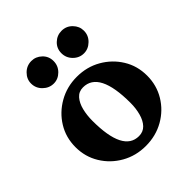

<svg xmlns="http://www.w3.org/2000/svg" viewBox="-180 -748 870 870"><g transform="rotate(-45 255.5 -313.0)"><path d="M254.9 6.8Q191.4 6.8 139.2 -22.9Q86.9 -52.7 56.2 -103Q25.4 -153.3 25.4 -214.8Q25.4 -277.3 56.2 -327.1Q86.9 -377 139.2 -406.7Q191.4 -436.5 254.9 -436.5Q319.3 -436.5 371.1 -406.7Q422.9 -377 453.6 -327.1Q484.4 -277.3 484.4 -214.8Q484.4 -153.3 454.1 -103Q423.8 -52.7 371.6 -22.9Q319.3 6.8 254.9 6.8ZM264.6 -46.9Q292 -46.9 309.6 -65.4Q327.1 -84 335.4 -114.7Q343.8 -145.5 343.8 -180.7Q343.8 -382.8 241.2 -382.8Q213.9 -382.8 196.8 -363.3Q179.7 -343.8 171.9 -312.5Q164.1 -281.2 164.1 -245.1Q164.1 -46.9 264.6 -46.9ZM353.5 -488.3Q324.2 -488.3 302.7 -509.8Q281.2 -531.2 281.2 -561.5Q281.2 -591.8 302.7 -612.3Q324.2 -632.8 353.5 -632.8Q383.8 -632.8 404.8 -611.3Q425.8 -589.8 425.8 -561.5Q425.8 -531.2 403.8 -509.8Q381.8 -488.3 353.5 -488.3ZM160.2 -488.3Q130.9 -488.3 108.9 -509.8Q86.9 -531.2 86.9 -561.5Q86.9 -589.8 108.4 -611.3Q129.9 -632.8 160.2 -632.8Q188.5 -632.8 210 -612.3Q231.4 -591.8 231.4 -561.5Q231.4 -531.2 210 -509.8Q188.5 -488.3 160.2 -488.3Z"/></g></svg>

Font: Crimson Text Bold
Style: Bold
Weight: 700
Designer: Sebastian Kosch
Foundry: Sebastian Kosch
Version: Version 1.10 July 1, 2025